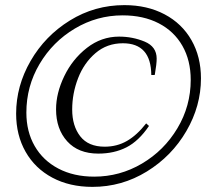

<svg xmlns="http://www.w3.org/2000/svg" viewBox="-20 -705 829 750"><path d="M43 -261Q43 -369 99.5 -467Q156 -565 253 -625Q350 -685 466 -685Q555 -685 623 -649Q691 -613 728 -548Q765 -483 765 -399Q765 -291 708 -193Q651 -95 553.5 -35Q456 25 341 25Q252 25 184.5 -11Q117 -47 80 -112Q43 -177 43 -261ZM725 -393Q725 -469 692.5 -526Q660 -583 600 -614Q540 -645 459 -645Q359 -645 272.5 -593.5Q186 -542 134.5 -455Q83 -368 83 -265Q83 -191 115.5 -134.5Q148 -78 208 -46.5Q268 -15 348 -15Q448 -15 534.5 -66Q621 -117 673 -204Q725 -291 725 -393ZM199 -278Q199 -341 231 -407.5Q263 -474 319.5 -518Q376 -562 445 -562Q498 -562 545 -542.5Q592 -523 592 -476Q592 -455 585 -415L584 -412H571Q570 -536 460 -536Q398 -536 353 -497.5Q308 -459 285 -399.5Q262 -340 262 -277Q262 -213 293.5 -172.5Q325 -132 389 -132Q437 -132 476 -154.5Q515 -177 551 -223L562 -213Q522 -154 474 -129.5Q426 -105 364 -105Q286 -105 242.5 -153Q199 -201 199 -278Z"/></svg>

Font: Philosopher
Style: Italic
Weight: 400
Italic angle: -10°
Designer: Jovanny Lemonad
Foundry: Jovanny Lemonad
Version: Version 2.000